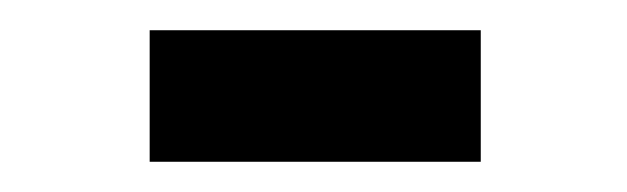

<svg xmlns="http://www.w3.org/2000/svg" viewBox="-20 -382 415 127"><path d="M79 -275H298V-362H79Z"/></svg>

Font: Inconsolata Condensed
Style: Bold
Weight: 700
Width: 3
Monospace: yes
Designer: Raph Levien, Cyreal, Brenton Simpson
Foundry: Raph Levien, Cyreal, Google
Version: Version 3.100